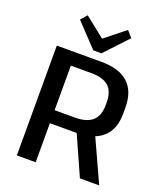

<svg xmlns="http://www.w3.org/2000/svg" viewBox="-166 -1042 977 1150"><g transform="rotate(20 322.5 -467.0)"><path d="M80 -700H365Q478 -700 535.5 -647.5Q593 -595 593 -492V-452Q593 -352 535 -300.5Q477 -249 365 -249H194V-332H329Q404 -332 440.5 -364.5Q477 -397 477 -463V-482Q477 -552 441 -584Q405 -616 329 -616H173L200 -645V0H80ZM359 -275H479L605 0H482ZM484 -894 347 -748H295L157 -894L192 -934L354 -805H287L449 -934Z"/></g></svg>

Font: Pathway Extreme 72pt SemiBold
Style: Regular
Weight: 600
Designer: Eduardo Rodriguez Tunni
Foundry: Eduardo Rodriguez Tunni
Version: Version 1.001;gftools[0.9.26]